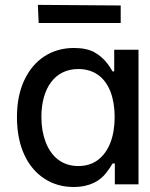

<svg xmlns="http://www.w3.org/2000/svg" viewBox="-20 -747 607 778"><path d="M278.1 10.7C345.9 10.7 386 -15.6 409.4 -45.5C421.2 -60.4 430 -73.5 436.1 -84.5H445.3V0H541.2V-545.5H442.8V-457.7H436.1C423.7 -479 403.1 -512.8 361.9 -535.5C340.9 -546.9 313.6 -552.6 279.1 -552.6C189.6 -552.6 117.9 -506 78.5 -422.2C58.6 -380 48.7 -329.9 48.7 -271.7C48.7 -154.8 90.2 -68.9 159.4 -23.4C193.9 -0.7 233.7 10.7 278.1 10.7ZM297.2 -74.2C231.9 -74.2 187.5 -111.9 164.8 -171.9C153.4 -202.1 147.7 -235.4 147.7 -272.7C147.7 -388.5 201.3 -467.3 297.2 -467.3C361.5 -467.3 405.2 -433.2 427.9 -375C438.9 -345.5 444.6 -311.4 444.6 -272.7C444.6 -194.2 421.2 -132.8 377.5 -99.4C355.8 -82.7 328.8 -74.2 297.2 -74.2ZM133.5 -727.3 136.7 -653.8H469.1V-724.8Z"/></svg>

Font: Inter 465
Style: Regular
Weight: 400
Designer: Rasmus Andersson
Foundry: rsms
Version: Version 3.019;Glyphs 3.1.2 (3151)